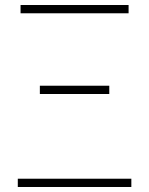

<svg xmlns="http://www.w3.org/2000/svg" viewBox="-20 -746 594 766"><path d="M51 -33H504V0H51ZM139 -404H416V-371H139ZM62 -726H493V-693H62Z"/></svg>

Font: Merged Yaku Han JP Thin
Style: Regular
Weight: 250
Designer: Ryoko NISHIZUKA 西塚涼子 (kana, bopomofo & ideographs); Paul D. Hunt (Latin, Greek & Cyrillic); Sandoll Communications 산돌커뮤니
Foundry: Adobe
Version: Version 2.004